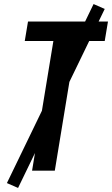

<svg xmlns="http://www.w3.org/2000/svg" viewBox="-20 -841 552 946"><path d="M138 0 243 -639H102L118 -735H512L496 -639H355L250 0ZM69 85 14 61 441 -821 496 -797Z"/></svg>

Font: Iosevka SS18
Style: Bold Italic
Weight: 700
Italic angle: -9°
Monospace: yes
Designer: Belleve Invis
Foundry: Belleve Invis
Version: Version 25.1.1; ttfautohint (v1.8.4)